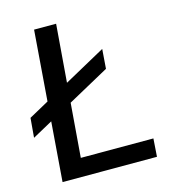

<svg xmlns="http://www.w3.org/2000/svg" viewBox="-107 -798 784 884"><g transform="rotate(-15 285.0 -356.0)"><path d="M82 0 137 -712H242L192 -86H538L532 0ZM8 -231 16 -324 417 -545 410 -452Z"/></g></svg>

Font: Muli SemiBold
Style: Italic
Weight: 600
Italic angle: -4.541°
Designer: Vernon Adams
Foundry: Vernon Adams
Version: Version 2.100; ttfautohint (v1.8.1.43-b0c9)